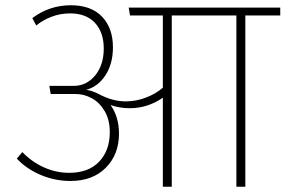

<svg xmlns="http://www.w3.org/2000/svg" viewBox="-20 -711 1087 731"><path d="M1047 -652H914V0H880V-652H634V0H600V-339Q542 -299 474 -299Q436 -299 401 -311Q433 -266 433 -202Q433 -123 383 -72.5Q333 -22 248 -22Q190 -22 136 -44.5Q82 -67 44 -107L65 -132Q103 -93 149 -73Q195 -53 243 -53Q317 -53 357.5 -95.5Q398 -138 398 -208Q398 -255 378.5 -288Q359 -321 329.5 -337Q300 -353 269 -353H173L168 -384H260Q310 -384 342.5 -424Q375 -464 375 -526Q375 -588 341.5 -624Q308 -660 247 -660Q209 -660 175.5 -647Q142 -634 118 -614L103 -642Q168 -691 250 -691Q327 -691 368.5 -647.5Q410 -604 410 -531Q410 -468 381.5 -424.5Q353 -381 308 -369Q330 -366 354 -354Q407 -325 459 -325Q497 -325 534.5 -339Q572 -353 600 -377V-652H475L470 -682H1047Z"/></svg>

Font: FiraGO UltraLight
Style: Regular
Weight: 200
Designer: bBox Type
Foundry: bBox Type GmbH
Version: Version 1.001